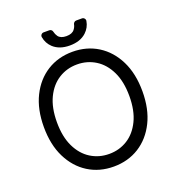

<svg xmlns="http://www.w3.org/2000/svg" viewBox="-160 -1037 1081 1175"><g transform="rotate(-20 380.5 -449.5)"><path d="M59.7 -363.6Q59.7 -478.7 101.2 -562.5Q142.8 -646.3 215.2 -691.8Q287.6 -737.2 380.7 -737.2Q473.7 -737.2 546.2 -691.8Q618.6 -646.3 660.2 -562.5Q701.7 -478.7 701.7 -363.6Q701.7 -248.6 660.2 -164.8Q618.6 -81 546.2 -35.5Q473.7 9.9 380.7 9.9Q287.6 9.9 215.2 -35.5Q142.8 -81 101.2 -164.8Q59.7 -248.6 59.7 -363.6ZM616.5 -363.6Q616.5 -458.1 585 -523.1Q553.6 -588.1 500.2 -621.4Q446.7 -654.8 380.7 -654.8Q314.6 -654.8 261.2 -621.4Q207.7 -588.1 176.3 -523.1Q144.9 -458.1 144.9 -363.6Q144.9 -269.2 176.3 -204.2Q207.7 -139.2 261.2 -105.8Q314.6 -72.4 380.7 -72.4Q446.7 -72.4 500.2 -105.8Q553.6 -139.2 585 -204.2Q616.5 -269.2 616.5 -363.6ZM448.5 -892.4Q445.3 -875 433.9 -860.4Q418 -839.5 380.7 -839.5Q343.4 -839.5 327.8 -860.4Q317.8 -874.6 313.9 -892Q312.5 -899.5 306.8 -904.3Q301.1 -909.1 293.7 -909.1H256.7Q247.2 -909.1 240.9 -901.8Q234.7 -894.5 236.2 -885.3Q243.3 -843.4 273.8 -815Q313.6 -778.4 380.7 -778.4Q448.9 -778.4 488.6 -815Q519.9 -844.1 526.6 -885.3Q528.1 -894.5 521.8 -901.8Q515.6 -909.1 506 -909.1H469.1Q461.6 -909.1 456 -904.3Q450.3 -899.5 448.5 -892.4Z"/></g></svg>

Font: DeltaSans
Style: Regular
Weight: 400
Designer: Rasmus Andersson
Foundry: rsms
Version: Version 3.012